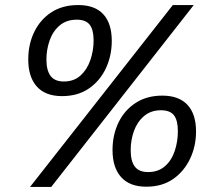

<svg xmlns="http://www.w3.org/2000/svg" viewBox="-20 -730 862 761"><path d="M99 11 665 -710H748L183 11ZM560 10Q494 10 460 -28Q426 -66 426 -135Q426 -195 449.5 -244Q473 -293 517.5 -322Q562 -351 623 -351Q689 -351 723 -314.5Q757 -278 757 -209Q757 -150 733 -100Q709 -50 665.5 -20Q622 10 560 10ZM567 -48Q607 -48 633.5 -71Q660 -94 672.5 -131.5Q685 -169 685 -210Q685 -253 669.5 -273Q654 -293 618 -293Q578 -293 551 -270Q524 -247 511 -211Q498 -175 498 -135Q498 -91 514.5 -69.5Q531 -48 567 -48ZM226 -349Q160 -349 126 -387Q92 -425 92 -494Q92 -555 116 -604Q140 -653 184 -681.5Q228 -710 290 -710Q356 -710 389.5 -673.5Q423 -637 423 -568Q423 -509 399.5 -459Q376 -409 332 -379Q288 -349 226 -349ZM233 -407Q273 -407 299 -430.5Q325 -454 338 -491.5Q351 -529 351 -570Q351 -612 335.5 -632Q320 -652 284 -652Q244 -652 217 -629.5Q190 -607 177 -570.5Q164 -534 164 -494Q164 -451 180.5 -429Q197 -407 233 -407Z"/></svg>

Font: Bitter Thin Medium
Style: Italic
Weight: 500
Italic angle: -9°
Version: Version 3.021